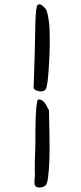

<svg xmlns="http://www.w3.org/2000/svg" viewBox="-20 -723 368 867"><path d="M150.4 -701.2Q164.1 -710 186.5 -682.6Q192.4 -675.8 198.2 -642.6Q204.1 -609.4 204.1 -574.2Q206.1 -521.5 201.7 -440.4Q197.3 -359.4 191.4 -335.9Q188.5 -310.5 166 -310.5Q160.2 -308.6 141.6 -315.4Q128.9 -322.3 131.8 -332Q131.8 -333 133.3 -371.1Q134.8 -409.2 136.7 -478Q138.7 -546.9 139.6 -615.2Q141.6 -695.3 150.4 -701.2ZM151.4 -272.5Q160.2 -277.3 172.9 -267.6Q185.5 -257.8 193.4 -239.3L201.2 -224.6L203.1 -123Q206.1 9.8 197.3 76.2Q194.3 102.5 187.5 111.8Q180.7 121.1 166 123Q157.2 125 148.4 122.6Q139.6 120.1 138.7 114.3Q132.8 110.4 137.7 69.3Q135.7 27.3 139.6 -68.4Q139.6 -237.3 147.5 -258.8Q147.5 -268.6 151.4 -272.5Z"/></svg>

Font: JasonHandwriting2
Style: Regular
Weight: 400
Version: Version 1.05.10